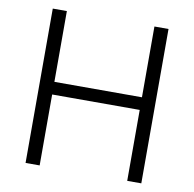

<svg xmlns="http://www.w3.org/2000/svg" viewBox="-81 -809 900 891"><g transform="rotate(10 369.5 -363.5)"><path d="M96.6 0V-727.3H163V-393.8H575.6V-727.3H642V0H575.6V-334.2H163V0Z"/></g></svg>

Font: Inter UI Light
Style: Regular
Weight: 300
Designer: Rasmus Andersson
Foundry: rsms
Version: 3.2;8d6f07862